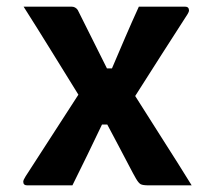

<svg xmlns="http://www.w3.org/2000/svg" viewBox="-20 -558 640 578"><path d="M51 -538H195Q207 -538 214 -528Q236 -484 258 -440Q280 -396 302 -352H317Q337 -399 357 -445.5Q377 -492 398 -538H537Q549 -538 549 -526Q549 -523 545 -516Q506 -455 466 -393Q426 -331 387 -269Q429 -202 472 -135Q515 -68 557 0H428Q410 0 403.5 -3.5Q397 -7 389 -21Q382 -33 368.5 -59Q355 -85 337.5 -118Q320 -151 303 -183H287Q265 -137 243 -91.5Q221 -46 198 0H62Q50 0 50 -11Q50 -16 57 -27L216 -273Q175 -339 134 -405.5Q93 -472 51 -538Z"/></svg>

Font: Recursive Mn Lnr St
Style: Bold
Weight: 700
Monospace: yes
Version: Version 1.079;hotconv 1.0.112;makeotfexe 2.5.65598; ttfautoh